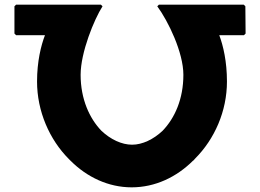

<svg xmlns="http://www.w3.org/2000/svg" viewBox="-20 -799 1116 824"><path d="M662 -779 655 -772C702 -708 767 -574 767 -478C767 -374 730 -292 678 -238C639 -201 591 -178 547 -178C503 -178 455 -200 415 -238C364 -291 326 -374 326 -478C326 -574 384 -716 420 -772L413 -779H49L42 -772V-655L49 -648H173C156 -604 139 -535 139 -449C139 -322 192 -200 276 -116L283 -109C353 -39 445 5 545 5C646 5 738 -39 809 -110H810L817 -118C901 -202 954 -322 954 -449C954 -535 938 -603 921 -648H1027L1034 -655L1033 -772L1026 -779Z"/></svg>

Font: Hussar Woodtype
Style: Blk
Weight: 900
Foundry: Cannot Into Space Fonts
Version: Version 1.07